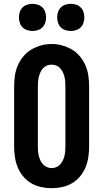

<svg xmlns="http://www.w3.org/2000/svg" viewBox="-20 -976 540 1004"><path d="M250 8Q222 8 194.5 2Q167 -4 143 -18Q119 -32 101 -54Q83 -76 72.5 -101.5Q62 -127 58 -155Q54 -183 54 -210V-525Q54 -553 58 -580.5Q62 -608 73 -633.5Q84 -659 102 -681Q120 -703 144 -717Q168 -731 195 -738.5Q222 -746 250 -746Q278 -746 305 -738.5Q332 -731 356 -717Q380 -703 398 -681Q416 -659 427 -633.5Q438 -608 442 -580.5Q446 -553 446 -525V-210Q446 -183 442 -155Q438 -127 427.5 -101.5Q417 -76 399 -54Q381 -32 357 -18Q333 -4 305.5 2Q278 8 250 8ZM250 -97Q263 -97 274.5 -102Q286 -107 294.5 -116Q303 -125 308.5 -136.5Q314 -148 317 -160.5Q320 -173 321 -185.5Q322 -198 322 -210V-525Q322 -537 321 -550Q320 -563 317 -575Q314 -587 308.5 -598.5Q303 -610 294.5 -619.5Q286 -629 274 -633.5Q262 -638 249 -638Q236 -638 224.5 -633Q213 -628 204.5 -618.5Q196 -609 191 -597.5Q186 -586 183 -574Q180 -562 179 -549.5Q178 -537 178 -525V-210Q178 -198 179 -185.5Q180 -173 183 -160.5Q186 -148 191.5 -136.5Q197 -125 205.5 -116Q214 -107 225.5 -102Q237 -97 250 -97ZM350 -814Q336 -814 322 -818.5Q308 -823 298 -833Q288 -843 283.5 -857Q279 -871 279 -885Q279 -899 283.5 -913Q288 -927 298 -937Q308 -947 322 -951.5Q336 -956 350 -956Q364 -956 378 -951.5Q392 -947 402 -937Q412 -927 416.5 -913Q421 -899 421 -885Q421 -871 416.5 -857Q412 -843 402 -833Q392 -823 378 -818.5Q364 -814 350 -814ZM150 -814Q136 -814 122 -818.5Q108 -823 98 -833Q88 -843 83.5 -857Q79 -871 79 -885Q79 -899 83.5 -913Q88 -927 98 -937Q108 -947 122 -951.5Q136 -956 150 -956Q164 -956 178 -951.5Q192 -947 202 -937Q212 -927 216.5 -913Q221 -899 221 -885Q221 -871 216.5 -857Q212 -843 202 -833Q192 -823 178 -818.5Q164 -814 150 -814Z"/></svg>

Font: Iosevka Slab Extrabold
Style: Regular
Weight: 800
Monospace: yes
Designer: Belleve Invis
Foundry: Belleve Invis
Version: Version 11.1.1; ttfautohint (v1.8.3)